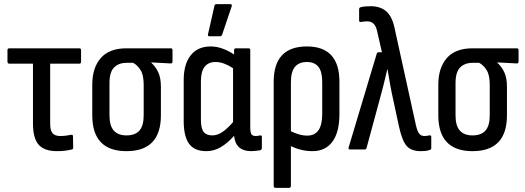

<svg xmlns="http://www.w3.org/2000/svg" viewBox="-20 -721 2530 926"><path d="M255 8Q194 8 166.5 -23Q139 -54 139 -126V-414H25Q16 -414 16 -424V-479Q16 -488 25 -488H363Q371 -488 371 -479V-424Q371 -414 363 -414H222V-124Q222 -92 233.5 -78.5Q245 -65 271 -65Q286 -65 300 -67Q314 -69 324 -71Q332 -72 332 -63L333 -9Q333 -1 326 0Q314 3 296 5.5Q278 8 255 8Z M590 8Q425 8 425 -165V-313Q425 -394 466 -441Q507 -488 590 -488H804Q812 -488 812 -479V-425Q812 -415 804 -415L710 -420V-418Q730 -400 743 -373Q756 -346 756 -302V-165Q756 8 590 8ZM590 -68Q632 -68 652.5 -91.5Q673 -115 673 -165V-312Q673 -359 658 -383Q643 -407 622 -418H591Q552 -418 530 -395.5Q508 -373 508 -320V-165Q508 -115 528.5 -91.5Q549 -68 590 -68Z M975 8Q918 8 892 -27.5Q866 -63 866 -137V-336Q866 -411 899.5 -454Q933 -497 997 -497Q1027 -497 1057.5 -485Q1088 -473 1109 -458V-479Q1109 -488 1118 -488H1179Q1187 -488 1187 -479V-108Q1187 -83 1192.5 -74Q1198 -65 1213 -65Q1219 -65 1224.5 -66Q1230 -67 1236 -68Q1243 -69 1243 -60V-7Q1243 1 1234 4Q1225 5 1213 6.5Q1201 8 1192 8Q1116 8 1109 -66Q1078 -31 1045 -11.5Q1012 8 975 8ZM949 -143Q949 -102 962 -85Q975 -68 1004 -68Q1028 -68 1051.5 -83.5Q1075 -99 1104 -132V-392Q1083 -406 1061.5 -414Q1040 -422 1020 -422Q949 -422 949 -329ZM990 -546Q981 -546 983 -555L1014 -692Q1015 -701 1025 -701H1091Q1101 -701 1097 -689L1051 -553Q1048 -546 1040 -546Z M1309 185Q1300 185 1300 175V-326Q1300 -497 1460 -497Q1617 -497 1617 -327V-170Q1617 -84 1583.5 -38Q1550 8 1487 8Q1434 8 1383 -16V175Q1383 185 1374 185ZM1383 -324V-88Q1401 -79 1421.5 -73Q1442 -67 1462 -67Q1534 -67 1534 -171V-326Q1534 -376 1515.5 -399Q1497 -422 1460 -422Q1422 -422 1402.5 -398.5Q1383 -375 1383 -324Z M2009 8Q1963 8 1941 -17.5Q1919 -43 1904 -112L1878 -233Q1869 -273 1862.5 -308.5Q1856 -344 1849 -387H1848Q1838 -344 1829 -308Q1820 -272 1809 -233L1748 -8Q1746 0 1739 0H1668Q1658 0 1662 -12L1797 -462Q1799 -469 1806 -469H1822L1799 -570Q1793 -597 1781 -607.5Q1769 -618 1752 -618Q1736 -618 1721 -615Q1712 -614 1712 -622V-676Q1712 -684 1719 -686Q1729 -689 1742.5 -690Q1756 -691 1769 -691Q1813 -691 1841.5 -667.5Q1870 -644 1882 -590L1986 -117Q1993 -87 2002 -76Q2011 -65 2027 -65Q2036 -65 2051 -68Q2060 -70 2060 -60V-8Q2060 1 2053 2Q2043 6 2031 7Q2019 8 2009 8Z M2259 8Q2094 8 2094 -165V-313Q2094 -394 2135 -441Q2176 -488 2259 -488H2473Q2481 -488 2481 -479V-425Q2481 -415 2473 -415L2379 -420V-418Q2399 -400 2412 -373Q2425 -346 2425 -302V-165Q2425 8 2259 8ZM2259 -68Q2301 -68 2321.5 -91.5Q2342 -115 2342 -165V-312Q2342 -359 2327 -383Q2312 -407 2291 -418H2260Q2221 -418 2199 -395.5Q2177 -373 2177 -320V-165Q2177 -115 2197.5 -91.5Q2218 -68 2259 -68Z"/></svg>

Font: Sofia Sans Condensed Medium
Style: Regular
Weight: 500
Designer: Botio Nikoltchev, Ani Petrova
Foundry: lettersoup
Version: Version 4.101; ttfautohint (v1.8.4.7-5d5b)